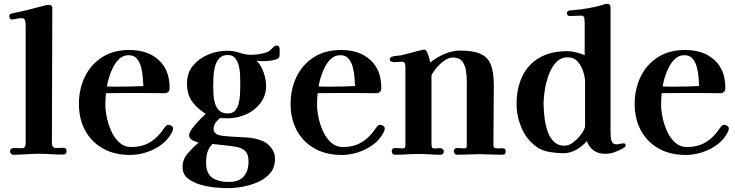

<svg xmlns="http://www.w3.org/2000/svg" viewBox="-20 -799 3811 995"><path d="M325 -15Q325 2 306 2Q275 2 243.5 0Q212 -2 181 -2Q149 -2 114.5 0.5Q80 3 48 3Q41 3 36.5 -3Q32 -9 32 -15Q32 -23 38 -27.5Q44 -32 51 -32Q61 -32 72.5 -31.5Q84 -31 94 -31Q105 -31 109 -38.5Q113 -46 113 -54V-668Q113 -678 110 -691.5Q107 -705 93 -705Q84 -705 71 -702.5Q58 -700 44 -698Q36 -697 32 -702.5Q28 -708 28 -715Q28 -722 33 -725.5Q38 -729 44 -730Q70 -736 96 -741Q123 -747 155.5 -756Q188 -765 218 -772Q226 -774 232 -774Q239 -774 245 -771Q251 -768 251 -760Q251 -583 250 -407Q249 -231 249 -55Q249 -46 254 -39Q259 -32 269 -32Q279 -32 288.5 -32.5Q298 -33 308 -33Q325 -33 325 -15Z M723 -353Q722 -371 720 -398Q718 -425 711 -451.5Q704 -478 689 -495.5Q674 -513 647 -513Q620 -513 600.5 -496Q581 -479 567.5 -453Q554 -427 545.5 -399.5Q537 -372 534 -351Q550 -350 565.5 -350Q581 -350 597 -350Q660 -350 723 -353ZM877 -132Q877 -128 875.5 -124Q874 -120 872 -115Q853 -77 818 -50.5Q783 -24 739.5 -10Q696 4 654 4Q572 4 512.5 -30Q453 -64 421 -123.5Q389 -183 389 -260Q389 -337 419.5 -400.5Q450 -464 508.5 -502Q567 -540 650 -540Q745 -540 802 -488.5Q859 -437 859 -343Q859 -316 832 -316Q806 -316 780 -316.5Q754 -317 728 -317Q679 -317 629 -317Q579 -317 529 -316Q526 -286 526 -257Q526 -226 534 -188.5Q542 -151 558 -116.5Q574 -82 599.5 -59.5Q625 -37 660 -37Q710 -37 747 -56Q784 -75 814 -112Q820 -120 825 -127.5Q830 -135 836 -142Q840 -147 843.5 -149.5Q847 -152 854 -152Q862 -152 869.5 -146.5Q877 -141 877 -132Z M1268 38Q1268 1 1251.5 -15.5Q1235 -32 1209 -37Q1183 -42 1153 -45L1081 -53Q1061 -31 1054.5 -8.5Q1048 14 1048 43Q1048 100 1080 122Q1112 144 1166 144Q1218 144 1243 115.5Q1268 87 1268 38ZM1225 -374Q1225 -391 1224 -414.5Q1223 -438 1217 -460.5Q1211 -483 1198 -498.5Q1185 -514 1161 -514Q1132 -514 1116 -496Q1100 -478 1093.5 -451.5Q1087 -425 1086 -397.5Q1085 -370 1085 -350Q1085 -330 1086.5 -306Q1088 -282 1095 -260.5Q1102 -239 1117.5 -225Q1133 -211 1161 -211Q1185 -211 1198 -225.5Q1211 -240 1216.5 -261.5Q1222 -283 1223.5 -305.5Q1225 -328 1225 -344ZM1429 -521Q1429 -518 1429 -514Q1429 -510 1428 -506Q1426 -496 1410 -491Q1394 -486 1376 -484Q1358 -482 1349 -482Q1339 -482 1329.5 -482.5Q1320 -483 1310 -484Q1333 -462 1346 -424Q1359 -386 1359 -355Q1359 -303 1330 -265Q1301 -227 1256 -206.5Q1211 -186 1161 -186Q1151 -186 1140.5 -186.5Q1130 -187 1120 -187Q1105 -174 1096 -161.5Q1087 -149 1087 -127Q1087 -119 1094 -111.5Q1101 -104 1108 -101Q1123 -96 1143 -94Q1163 -92 1179 -91Q1217 -89 1259.5 -86.5Q1302 -84 1339 -69Q1376 -54 1396 -16Q1402 -5 1403.5 4.5Q1405 14 1405 26Q1405 69 1380.5 98Q1356 127 1318 144Q1280 161 1238 168.5Q1196 176 1161 176Q1134 176 1095 172.5Q1056 169 1017 157.5Q978 146 952 124.5Q926 103 926 67Q926 27 953 -4Q980 -35 1009 -60Q996 -63 978 -72.5Q960 -82 960 -97Q960 -112 977 -134.5Q994 -157 1014.5 -178Q1035 -199 1046 -209Q1036 -215 1026 -223Q987 -252 968 -284.5Q949 -317 949 -366Q949 -421 980 -458.5Q1011 -496 1058.5 -516Q1106 -536 1157 -536Q1191 -536 1222 -525.5Q1253 -515 1280 -515Q1318 -515 1356 -526Q1371 -530 1380.5 -539Q1390 -548 1397.5 -555.5Q1405 -563 1413 -563Q1424 -563 1427 -555Q1430 -547 1429.5 -537.5Q1429 -528 1429 -521Z M1820 -353Q1819 -371 1817 -398Q1815 -425 1808 -451.5Q1801 -478 1786 -495.5Q1771 -513 1744 -513Q1717 -513 1697.5 -496Q1678 -479 1664.5 -453Q1651 -427 1642.5 -399.5Q1634 -372 1631 -351Q1647 -350 1662.5 -350Q1678 -350 1694 -350Q1757 -350 1820 -353ZM1974 -132Q1974 -128 1972.5 -124Q1971 -120 1969 -115Q1950 -77 1915 -50.5Q1880 -24 1836.5 -10Q1793 4 1751 4Q1669 4 1609.5 -30Q1550 -64 1518 -123.5Q1486 -183 1486 -260Q1486 -337 1516.5 -400.5Q1547 -464 1605.5 -502Q1664 -540 1747 -540Q1842 -540 1899 -488.5Q1956 -437 1956 -343Q1956 -316 1929 -316Q1903 -316 1877 -316.5Q1851 -317 1825 -317Q1776 -317 1726 -317Q1676 -317 1626 -316Q1623 -286 1623 -257Q1623 -226 1631 -188.5Q1639 -151 1655 -116.5Q1671 -82 1696.5 -59.5Q1722 -37 1757 -37Q1807 -37 1844 -56Q1881 -75 1911 -112Q1917 -120 1922 -127.5Q1927 -135 1933 -142Q1937 -147 1940.5 -149.5Q1944 -152 1951 -152Q1959 -152 1966.5 -146.5Q1974 -141 1974 -132Z M2601 -14Q2601 3 2582 3Q2553 3 2523 1.5Q2493 0 2464 0Q2436 0 2406.5 1.5Q2377 3 2348 3Q2341 3 2336.5 -2.5Q2332 -8 2332 -14Q2332 -32 2351 -32Q2360 -32 2369 -31Q2378 -30 2387 -30Q2399 -30 2399 -42V-378Q2399 -403 2395 -431.5Q2391 -460 2376 -480.5Q2361 -501 2327 -501Q2306 -501 2283 -485Q2260 -469 2242 -447.5Q2224 -426 2216 -408V-53Q2216 -46 2217.5 -38Q2219 -30 2229 -30Q2237 -30 2245.5 -30.5Q2254 -31 2262 -31Q2268 -31 2274 -27Q2280 -23 2280 -16Q2280 3 2261 3Q2233 3 2205 1Q2177 -1 2149 -1Q2118 -1 2087.5 1Q2057 3 2026 3Q2019 3 2014.5 -2.5Q2010 -8 2010 -14Q2010 -32 2029 -32Q2038 -32 2047 -31Q2056 -30 2065 -30Q2077 -30 2079 -35.5Q2081 -41 2081 -53V-447Q2081 -457 2079 -468Q2077 -479 2063 -479Q2053 -479 2043.5 -478Q2034 -477 2024 -477Q2017 -477 2008.5 -479.5Q2000 -482 2000 -491Q2000 -498 2004.5 -501.5Q2009 -505 2015 -506Q2025 -509 2036 -510Q2047 -511 2057 -512Q2065 -514 2083 -518.5Q2101 -523 2121.5 -528.5Q2142 -534 2158 -538Q2174 -542 2177 -542Q2187 -542 2193.5 -528.5Q2200 -515 2204 -499Q2208 -483 2210 -475Q2239 -500 2281.5 -518.5Q2324 -537 2363 -537Q2431 -537 2469.5 -520Q2508 -503 2523.5 -464Q2539 -425 2539 -359Q2539 -281 2538 -203Q2537 -125 2537 -47Q2537 -34 2545 -32Q2553 -30 2563 -30Q2568 -30 2573.5 -30.5Q2579 -31 2584 -31Q2601 -31 2601 -14Z M3012 -374Q3012 -398 3002.5 -428Q2993 -458 2973.5 -480Q2954 -502 2923 -502Q2886 -502 2861.5 -475.5Q2837 -449 2823 -409.5Q2809 -370 2803 -330.5Q2797 -291 2797 -264Q2797 -239 2800.5 -202Q2804 -165 2814.5 -128.5Q2825 -92 2847 -68Q2869 -44 2906 -44Q2926 -44 2945.5 -57.5Q2965 -71 2980.5 -89Q2996 -107 3004 -122Q3004 -123 3008 -131.5Q3012 -140 3012 -141ZM3222 -47Q3222 -40 3219 -37.5Q3216 -35 3211 -32Q3189 -19 3165.5 -10.5Q3142 -2 3116 -2Q3046 -2 3021 -68Q3001 -43 2968 -24Q2935 -5 2900 -5Q2868 -5 2830 -11Q2792 -17 2765 -35Q2710 -73 2683.5 -134.5Q2657 -196 2657 -259Q2657 -340 2686 -402Q2715 -464 2774 -499Q2833 -534 2921 -534Q2941 -534 2966.5 -527.5Q2992 -521 3010 -513V-680Q3010 -688 3008.5 -703Q3007 -718 2993 -718L2935 -716Q2928 -715 2923 -719Q2918 -723 2918 -730Q2918 -742 2928.5 -744Q2939 -746 2947 -746Q2969 -748 2990 -750.5Q3011 -753 3032 -757Q3051 -761 3070 -765Q3089 -769 3107 -775Q3112 -777 3116.5 -778Q3121 -779 3126 -779Q3144 -779 3144 -762V-116Q3144 -105 3145 -89.5Q3146 -74 3152.5 -62.5Q3159 -51 3175 -51Q3184 -51 3193 -53.5Q3202 -56 3211 -56Q3222 -56 3222 -47Z M3603 -353Q3602 -371 3600 -398Q3598 -425 3591 -451.5Q3584 -478 3569 -495.5Q3554 -513 3527 -513Q3500 -513 3480.5 -496Q3461 -479 3447.5 -453Q3434 -427 3425.5 -399.5Q3417 -372 3414 -351Q3430 -350 3445.5 -350Q3461 -350 3477 -350Q3540 -350 3603 -353ZM3757 -132Q3757 -128 3755.5 -124Q3754 -120 3752 -115Q3733 -77 3698 -50.5Q3663 -24 3619.5 -10Q3576 4 3534 4Q3452 4 3392.5 -30Q3333 -64 3301 -123.5Q3269 -183 3269 -260Q3269 -337 3299.5 -400.5Q3330 -464 3388.5 -502Q3447 -540 3530 -540Q3625 -540 3682 -488.5Q3739 -437 3739 -343Q3739 -316 3712 -316Q3686 -316 3660 -316.5Q3634 -317 3608 -317Q3559 -317 3509 -317Q3459 -317 3409 -316Q3406 -286 3406 -257Q3406 -226 3414 -188.5Q3422 -151 3438 -116.5Q3454 -82 3479.5 -59.5Q3505 -37 3540 -37Q3590 -37 3627 -56Q3664 -75 3694 -112Q3700 -120 3705 -127.5Q3710 -135 3716 -142Q3720 -147 3723.5 -149.5Q3727 -152 3734 -152Q3742 -152 3749.5 -146.5Q3757 -141 3757 -132Z"/></svg>

Font: Kaisei Tokumin ExtraBold
Style: Regular
Weight: 800
Designer: Font-Kai, 金井和夫
Foundry: KAZUO KANAI
Version: Version 5.003